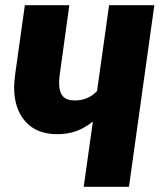

<svg xmlns="http://www.w3.org/2000/svg" viewBox="-20 -714 610 734"><path d="M570 -694 473 0H300L335 -249Q303 -224 270.5 -212.5Q238 -201 199 -201Q120 -201 77 -249.5Q34 -298 34 -380Q34 -396 38 -430L75 -694H245L208 -426Q206 -406 206 -397Q206 -363 220 -346.5Q234 -330 266 -330Q317 -330 351 -366L397 -694Z"/></svg>

Font: Fira Sans Condensed ExtraBold
Style: Italic
Weight: 800
Width: 3
Italic angle: -8°
Designer: bBox Type GmbH & Carrois Corporate GbR & Edenspiekermann AG
Foundry: bBox Type GmbH & Carrois Corporate GbR & Edenspiekermann AG
Version: Version 4.301